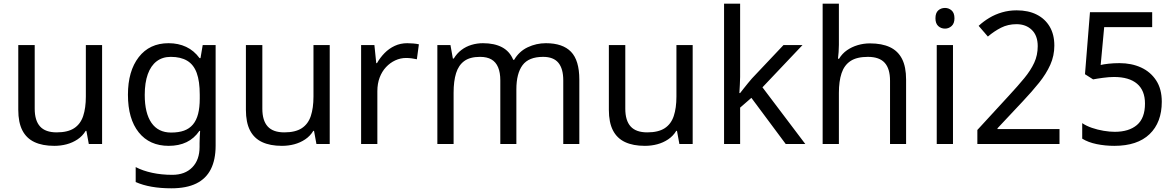

<svg xmlns="http://www.w3.org/2000/svg" viewBox="-20 -780 6369 1040"><path d="M533 -536V0H461L448 -71H444Q427 -43 400 -25Q373 -7 341 1.5Q309 10 274 10Q210 10 166.5 -10.5Q123 -31 101 -74Q79 -117 79 -185V-536H168V-191Q168 -127 197 -95Q226 -63 287 -63Q347 -63 381.5 -85.5Q416 -108 430.5 -151.5Q445 -195 445 -257V-536Z M893 -546Q946 -546 988.5 -526Q1031 -506 1061 -465H1066L1078 -536H1148V9Q1148 85 1122 136.5Q1096 188 1043 214Q990 240 908 240Q850 240 801.5 231.5Q753 223 715 206V125Q753 145 804 156Q855 167 913 167Q982 167 1021.5 126.5Q1061 86 1061 16V-5Q1061 -17 1062 -39.5Q1063 -62 1064 -71H1060Q1032 -30 990.5 -10Q949 10 894 10Q790 10 731.5 -63Q673 -136 673 -267Q673 -395 731.5 -470.5Q790 -546 893 -546ZM905 -472Q860 -472 828.5 -448Q797 -424 780.5 -378Q764 -332 764 -266Q764 -167 800.5 -114.5Q837 -62 907 -62Q948 -62 977 -72.5Q1006 -83 1025 -105.5Q1044 -128 1053 -163Q1062 -198 1062 -246V-267Q1062 -340 1045.5 -385Q1029 -430 994 -451Q959 -472 905 -472Z M1766 -536V0H1694L1681 -71H1677Q1660 -43 1633 -25Q1606 -7 1574 1.5Q1542 10 1507 10Q1443 10 1399.5 -10.5Q1356 -31 1334 -74Q1312 -117 1312 -185V-536H1401V-191Q1401 -127 1430 -95Q1459 -63 1520 -63Q1580 -63 1614.5 -85.5Q1649 -108 1663.5 -151.5Q1678 -195 1678 -257V-536Z M2186 -546Q2201 -546 2218.5 -544.5Q2236 -543 2249 -540L2238 -459Q2225 -462 2209.5 -464Q2194 -466 2180 -466Q2149 -466 2121 -453Q2093 -440 2071 -416.5Q2049 -393 2036.5 -360Q2024 -327 2024 -286V0H1936V-536H2008L2018 -438H2022Q2039 -468 2063 -492.5Q2087 -517 2118 -531.5Q2149 -546 2186 -546Z M2937 -546Q3028 -546 3073 -499.5Q3118 -453 3118 -349V0H3031V-345Q3031 -408 3004.5 -440Q2978 -472 2922 -472Q2844 -472 2810.5 -427Q2777 -382 2777 -296V0H2690V-345Q2690 -387 2678 -415.5Q2666 -444 2642 -458Q2618 -472 2580 -472Q2526 -472 2495 -449.5Q2464 -427 2450.5 -384Q2437 -341 2437 -278V0H2349V-536H2420L2433 -463H2438Q2455 -491 2479.5 -509.5Q2504 -528 2534 -537Q2564 -546 2596 -546Q2658 -546 2699.5 -524Q2741 -502 2760 -456H2765Q2792 -502 2838.5 -524Q2885 -546 2937 -546Z M3732 -536V0H3660L3647 -71H3643Q3626 -43 3599 -25Q3572 -7 3540 1.5Q3508 10 3473 10Q3409 10 3365.5 -10.5Q3322 -31 3300 -74Q3278 -117 3278 -185V-536H3367V-191Q3367 -127 3396 -95Q3425 -63 3486 -63Q3546 -63 3580.5 -85.5Q3615 -108 3629.5 -151.5Q3644 -195 3644 -257V-536Z M3989 -363Q3989 -347 3987.5 -321Q3986 -295 3985 -276H3989Q3995 -284 4007 -299Q4019 -314 4031.5 -329.5Q4044 -345 4053 -355L4224 -536H4327L4110 -307L4342 0H4236L4050 -250L3989 -197V0H3902V-760H3989Z M4524 -537Q4524 -518 4522.5 -498Q4521 -478 4519 -462H4525Q4542 -490 4568 -508Q4594 -526 4626 -535.5Q4658 -545 4692 -545Q4757 -545 4800.5 -524.5Q4844 -504 4866 -461Q4888 -418 4888 -349V0H4801V-343Q4801 -408 4772 -440Q4743 -472 4681 -472Q4621 -472 4587 -449.5Q4553 -427 4538.5 -383.5Q4524 -340 4524 -277V0H4436V-760H4524Z M5142 -536V0H5054V-536ZM5099 -737Q5119 -737 5134.5 -723.5Q5150 -710 5150 -681Q5150 -653 5134.5 -639Q5119 -625 5099 -625Q5077 -625 5062 -639Q5047 -653 5047 -681Q5047 -710 5062 -723.5Q5077 -737 5099 -737Z M5274 -76 5445 -262Q5494 -315 5528.5 -357Q5563 -399 5582 -440Q5601 -481 5601 -530Q5601 -587 5569 -618Q5537 -649 5486 -649Q5440 -649 5402.5 -630Q5365 -611 5331 -582L5281 -640Q5307 -664 5338.5 -683Q5370 -702 5407.5 -713Q5445 -724 5487 -724Q5550 -724 5595.5 -701Q5641 -678 5666 -635.5Q5691 -593 5691 -533Q5691 -478 5669 -429Q5647 -380 5608.5 -332Q5570 -284 5520 -231L5383 -85V-81H5719V0H5274Z M6016 10Q5966 10 5920 0.5Q5874 -9 5842 -29V-113Q5864 -98 5894.5 -87.5Q5925 -77 5958 -71.5Q5991 -66 6018 -66Q6095 -66 6138.5 -103Q6182 -140 6182 -219Q6182 -290 6139 -326.5Q6096 -363 6014 -363Q5988 -363 5954.5 -358.5Q5921 -354 5901 -350L5857 -378L5884 -714H6221V-633H5961L5942 -428Q5958 -432 5985.5 -435Q6013 -438 6044 -438Q6109 -438 6160.5 -414.5Q6212 -391 6242.5 -344.5Q6273 -298 6273 -229Q6273 -117 6207 -53.5Q6141 10 6016 10Z"/></svg>

Font: ugurmukhi25
Style: Book
Weight: 400
Designer: Jelle Bosma - Monotype Design Team
Foundry: Monotype Imaging Inc.
Version: Version 2.003